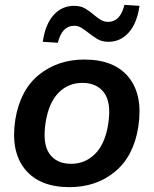

<svg xmlns="http://www.w3.org/2000/svg" viewBox="-20 -760 632 790"><path d="M266 10Q142 10 82.5 -64Q23 -138 43 -268Q63 -390 140.5 -452.5Q218 -515 327 -515Q451 -515 510 -441.5Q569 -368 549 -238Q530 -117 453 -53.5Q376 10 266 10ZM273 -86Q330 -86 371 -126.5Q412 -167 425 -248Q439 -336 409 -377.5Q379 -419 319 -419Q261 -419 221 -378.5Q181 -338 168 -258Q154 -170 183 -128Q212 -86 273 -86ZM218 -584 156 -588Q166 -659 200 -697.5Q234 -736 285 -736Q312 -736 330.5 -725Q349 -714 365 -700Q379 -688 393.5 -679Q408 -670 425 -670Q475 -670 492 -740L554 -736Q544 -665 510 -626.5Q476 -588 426 -588Q399 -588 379.5 -600Q360 -612 344 -625Q330 -636 316 -645Q302 -654 285 -654Q235 -654 218 -584Z"/></svg>

Font: Mulish
Style: Bold Italic
Weight: 700
Italic angle: -9°
Designer: Vernon Adams
Foundry: Vernon Adams
Version: Version 3.603; ttfautohint (v1.8.3)